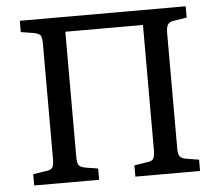

<svg xmlns="http://www.w3.org/2000/svg" viewBox="-51 -756 930 813"><g transform="rotate(-5 414.5 -350.0)"><path d="M62 0V-48L120 -57Q139 -59 145 -69.5Q151 -80 151 -108V-596Q151 -622 144.5 -630.5Q138 -639 118 -643L62 -652V-700H767V-652L710 -643Q692 -640 685.5 -629Q679 -618 679 -592V-104Q679 -79 685.5 -70Q692 -61 712 -57L767 -48V0H492V-48L550 -57Q568 -59 574 -69.5Q580 -80 580 -108V-637H250V-104Q250 -79 256.5 -70Q263 -61 282 -57L338 -48V0Z"/></g></svg>

Font: Text Regular
Style: Regular
Weight: 400
Designer: Latin by Veronika Burian and Jose Scaglione. Greek by Irene Vlachou. Cyrillic by Vera Evstafieva.
Foundry: TypeTogether
Version: Version 3.002